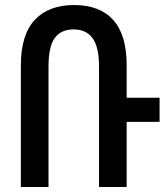

<svg xmlns="http://www.w3.org/2000/svg" viewBox="-20 -744 669 764"><path d="M615 -259H484V0H374V-479Q374 -557 348.5 -592Q323 -627 273 -627Q223 -627 198 -593Q173 -559 173 -478V0H63V-483Q63 -606 118.5 -665Q174 -724 275 -724Q377 -724 430.5 -664.5Q484 -605 484 -485V-355H615Z"/></svg>

Font: Noto Sans Armenian Medium Cond
Style: Regular
Weight: 500
Width: 3
Designer: Monotype Design team
Foundry: Monotype Imaging Inc.
Version: Version 1.000